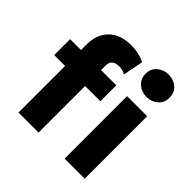

<svg xmlns="http://www.w3.org/2000/svg" viewBox="-195 -938 1108 1108"><g transform="rotate(45 359.5 -384.0)"><path d="M110.5 0V-380H21.5V-510H110.5V-556.5Q110.5 -638 159.2 -686.5Q208 -735 298.5 -735Q327.5 -735 355.2 -729Q383 -723 409.5 -710L385.5 -585.5Q371 -593.5 357.8 -596.5Q344.5 -599.5 332.5 -599.5Q305 -599.5 289.5 -586.8Q274 -574 274 -548V-510H398.5V-380H274V0ZM486.5 0V-510H650.5V0ZM568.5 -585.5Q529 -585.5 499.8 -610.2Q470.5 -635 470.5 -677Q470.5 -719 499.8 -743.5Q529 -768 568.5 -768Q608.5 -768 637.5 -743.5Q666.5 -719 666.5 -677Q666.5 -635 637.5 -610.2Q608.5 -585.5 568.5 -585.5Z"/></g></svg>

Font: Geologica
Style: Bold
Weight: 700
Designer: Sindre Bremnes, Frode Helland
Foundry: Monokrom Skriftforlag AS
Version: Version 1.010; ttfautohint (v1.8.4.7-5d5b);gftools[0.9.28]